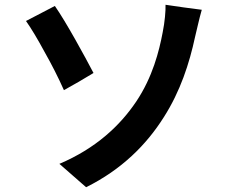

<svg xmlns="http://www.w3.org/2000/svg" viewBox="-20 -757 980 805"><path d="M285 -21 341 28C490 -46 594 -150 667 -266C736 -374 774 -491 798 -603C805 -631 815 -678 826 -716L750 -726L674 -737C675 -713 671 -665 662 -621C647 -542 620 -434 551 -331C483 -230 382 -135 229 -70ZM167 -539C196 -488 225 -431 248 -379L310 -414L372 -451C337 -518 257 -665 210 -732L89 -669C111 -638 139 -591 167 -539Z"/></svg>

Font: GenSekiGothic2 TW B
Style: Regular
Weight: 700
Version: Version 2.100;PS 2.1;hotconv 16.6.51;makeotf.lib2.5.65220 DE